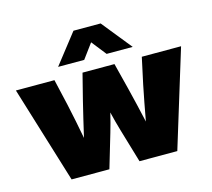

<svg xmlns="http://www.w3.org/2000/svg" viewBox="-107 -862 1089 987"><g transform="rotate(-15 437.5 -368.0)"><path d="M156.2 0 -2 -515.6H203.1L235.4 -375Q245.1 -331.1 254.6 -283.9Q264.2 -236.8 272.9 -189.5Q284.2 -236.8 294.9 -283.9Q305.7 -331.1 316.9 -375L352.5 -515.6H522.5L558.1 -375Q569.3 -330.6 580.3 -283.4Q591.3 -236.3 602.1 -188.5Q610.8 -235.8 619.6 -283.2Q628.4 -330.6 637.7 -375L668 -515.6H877L718.8 0H517.6L464.4 -179.7Q457 -204.1 450.4 -229.5Q443.8 -254.9 437.5 -280.8Q431.2 -254.9 424.6 -229.5Q418 -204.1 410.6 -179.7L357.4 0ZM377.9 -576.7H239.3V-577.1L363.3 -735.8H507.8L635.7 -577.1V-576.7H497.1L435.5 -654.8Z"/></g></svg>

Font: Inter Display Black
Style: Regular
Weight: 900
Designer: Rasmus Andersson
Foundry: rsms
Version: Version 4.000;git-a52131595